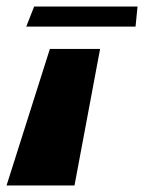

<svg xmlns="http://www.w3.org/2000/svg" viewBox="-34 -565 439 585"><path d="M385 -545 379 -484H46L70 -545ZM-14 0H193L271 -416H118Z"/></svg>

Font: Hussar Milosc
Style: Bold
Weight: 700
Foundry: Cannot Into Space Fonts
Version: Version 1.02